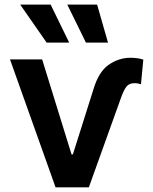

<svg xmlns="http://www.w3.org/2000/svg" viewBox="-20 -799 654 819"><path d="M359 0H217L22.7 -545.5H159.8L285.2 -140.3H290.8L377.8 -415.5Q399.9 -491.8 443 -522.2Q486.2 -552.6 536.2 -552.6Q552.9 -552.6 567.1 -550.4Q581.3 -548.3 591.3 -544.7L581.3 -439.6Q577.8 -440.7 570.8 -442.5Q563.9 -444.2 552.9 -444.2Q530.5 -444.2 518.8 -428.8Q507.1 -413.4 495.7 -380.7ZM275.2 -617.2H179L66.1 -779.5H196ZM440.7 -617.2H346.6L267 -779.5H394.2Z"/></svg>

Font: Linik Sans SemiBold
Style: Regular
Weight: 600
Designer: Rasmus Andersson (font), Cristiano Sobral (main changes)
Foundry: rsms
Version: Version 3.018;June 1, 2022;FontCreator 14.0.0.2814 64-bit; t